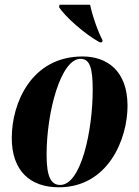

<svg xmlns="http://www.w3.org/2000/svg" viewBox="-20 -786 590 816"><path d="M404 -606H414L416 -615C398 -647 372 -720 363 -766H233L231 -756C256 -715 343 -639 404 -606ZM230 10C439 10 522 -194 522 -336C522 -485 435 -546 331 -546C113 -546 30 -347 30 -200C30 -59 109 10 230 10ZM236 0C197 0 178 -34 178 -128C178 -312 239 -536 322 -536C362 -536 374 -497 374 -404C374 -232 325 0 236 0Z"/></svg>

Font: Noto Serif Display Condensed ExtraBold
Style: Italic
Weight: 800
Width: 3
Italic angle: -12°
Designer: Monotype Design Team
Foundry: Monotype Imaging Inc.
Version: Version 2.009